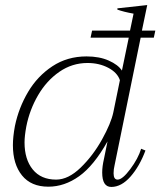

<svg xmlns="http://www.w3.org/2000/svg" viewBox="-20 -729 634 759"><path d="M384 -47Q384 -71 391 -101L405 -170Q351 -74 293 -32.5Q235 9 171 9Q103 9 67 -35.5Q31 -80 31 -155Q31 -188 39 -231Q54 -303 91 -365.5Q128 -428 187 -467Q246 -506 322 -506Q373 -506 410 -489.5Q447 -473 462 -450L489 -580H338L344 -608H494L508 -675Q469 -682 444 -691V-696L562 -709L541 -608H594L588 -580H536L433 -76Q429 -60 429 -44Q429 -19 445 -19Q464 -19 495 -60.5Q526 -102 538 -141L555 -134Q532 -72 496 -31Q460 10 420 10Q384 10 384 -47ZM428 -285 454 -412Q444 -442 408 -461Q372 -480 326 -480Q265 -480 214.5 -445Q164 -410 130.5 -352.5Q97 -295 84 -229Q77 -191 77 -166Q77 -99 109.5 -59Q142 -19 202 -19Q250 -19 299 -66.5Q348 -114 383.5 -178Q419 -242 428 -285Z"/></svg>

Font: Trirong ExtraLight
Style: Italic
Weight: 275
Italic angle: -12°
Designer: Katatrad Team
Foundry: CadsonDemak
Version: Version 1.003